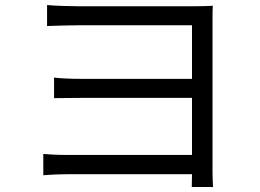

<svg xmlns="http://www.w3.org/2000/svg" viewBox="-20 -722 1040 767"><path d="M831 25C830 8 829 -14 829 -35V-639C829 -664 829 -685 830 -699C814 -698 788 -697 760 -697H293C261 -697 191 -699 168 -702V-618C190 -619 261 -621 293 -621H747V-407H304C263 -407 221 -409 196 -412V-330C220 -330 263 -331 306 -331H747V-103H253C210 -103 173 -105 153 -107V-22C173 -24 214 -26 254 -26H747C747 -6 746 13 746 25Z"/></svg>

Font: Noto Sans Mono CJK JP Regular
Style: Regular
Weight: 400
Designer: Ryoko NISHIZUKA (kana & ideographs); Paul D. Hunt (Latin, Greek & Cyrillic); Wenlong ZHANG (bopomofo); Sandoll Communica
Foundry: Adobe Systems Incorporated
Version: Version 1.004;PS 1.004;hotconv 1.0.82;makeotf.lib2.5.63406